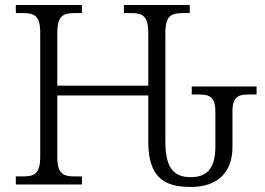

<svg xmlns="http://www.w3.org/2000/svg" viewBox="-20 -734 1056 764"><path d="M739 10C848 10 905 -50 905 -149V-291C905 -350 930 -358 971 -358H1001V-390H743V-358H769C813 -358 837 -350 837 -289V-151C837 -76 813 -29 739 -29C666 -29 638 -73 638 -172V-602C638 -672 661 -682 709 -682H735V-714H473V-682H501C547 -682 570 -672 570 -602V-393H208V-602C208 -672 231 -682 279 -682H306V-714H43V-682H70C117 -682 140 -672 140 -604V-111C140 -42 117 -32 70 -32H43V0H306V-32H278C231 -32 208 -42 208 -111V-354H570V-171C570 -32 629 10 739 10Z"/></svg>

Font: Noto Serif Light
Style: Regular
Weight: 300
Designer: Monotype Design Team
Foundry: Monotype Imaging Inc.
Version: Version 2.013